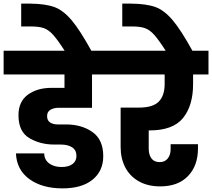

<svg xmlns="http://www.w3.org/2000/svg" viewBox="-37 -1020 1171 1060"><path d="M288 -425Q260 -425 241.5 -414Q223 -403 223 -379Q223 -355 239.5 -344Q256 -333 282 -333H327Q414 -333 473.5 -291Q533 -249 533 -158Q533 -76 474 -28Q415 20 308 20Q196 20 125.5 -31Q55 -82 51 -173H207Q208 -137 235 -117.5Q262 -98 303 -98Q342 -98 363.5 -114.5Q385 -131 385 -159Q385 -191 361.5 -206.5Q338 -222 298 -222H262Q185 -222 125 -257.5Q65 -293 65 -384Q65 -459 116.5 -497Q168 -535 248 -535H319V-609H-17V-740H582V-609H471V-425Z M323 -735Q282 -799 257 -827Q232 -855 205.5 -864.5Q179 -874 132 -874H80V-1000H129Q213 -999 262 -981.5Q311 -964 357.5 -909.5Q404 -855 470 -735Z M784 -300V-200Q784 -166 799 -145.5Q814 -125 845 -125Q873 -125 889 -145Q905 -165 905 -196V-224H1056V-201Q1056 -105 1001 -48Q946 9 848 9Q778 9 728.5 -19.5Q679 -48 654 -97Q629 -146 629 -208V-426H730Q807 -426 839.5 -459Q872 -492 872 -556V-609H549V-740H1114V-609H1029V-556Q1029 -437 973.5 -368.5Q918 -300 789 -300Z M881 -735Q840 -799 815 -827Q790 -855 763.5 -864.5Q737 -874 690 -874H638V-1000H687Q771 -999 820 -981.5Q869 -964 915.5 -909.5Q962 -855 1028 -735Z"/></svg>

Font: MSTAGE
Style: Bold
Weight: 700
Designer: Ninad Kale (Devanagari), Jonny Pinhorn (Latin)
Foundry: Indian Type Foundry
Version: 4.004